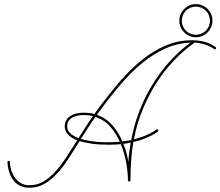

<svg xmlns="http://www.w3.org/2000/svg" viewBox="-20 -862 1048 913"><path d="M1005.2 -638Q1007.8 -636.1 1007.8 -632.2Q1007.8 -627.6 1002.6 -627.6Q1000 -627.6 998.7 -628.9Q976.6 -643.9 952.8 -651Q929 -658.2 906.2 -659.5Q901.7 -656.2 882.8 -642.6Q863.9 -628.9 836.6 -603.5Q809.2 -578.1 777.3 -540.7Q745.4 -503.3 714.8 -453.1Q684.2 -403 657.9 -339.8Q631.5 -276.7 616.5 -199.2Q643.2 -205.7 663.1 -213.9Q682.9 -222 696 -228.8Q709 -235.7 715.8 -240.6Q722.7 -245.4 723.3 -246.1Q725.9 -247.4 727.2 -247.4Q729.2 -247.4 731.1 -246.1Q733.1 -244.8 733.1 -242.2Q733.1 -239.6 730.5 -237Q730.5 -237 723.3 -231.4Q716.1 -225.9 701.5 -218.4Q686.8 -210.9 665 -202.1Q643.2 -193.4 613.9 -186.8Q606.8 -143.2 603.5 -97.7Q600.3 -52.1 600.3 0H588.5Q588.5 -41 580.7 -85.9Q572.9 -130.9 554.7 -176.4Q540.4 -175.1 526.7 -174.5Q513 -173.8 498 -173.8Q451.8 -173.8 417.3 -178.7Q382.8 -183.6 358.1 -190.8Q331.4 -147.1 305.3 -107.1Q279.3 -67.1 251 -36.5Q222.7 -5.9 190.8 12.4Q158.9 30.6 120.4 30.6Q95.1 30.6 77.5 22.1Q59.9 13.7 48.2 0.7Q36.5 -12.4 29.9 -27.7Q23.4 -43 20.2 -56.3Q16.9 -69.7 16.3 -79.4Q15.6 -89.2 15.6 -90.5Q15.6 -97 21.5 -97Q27.3 -97 27.3 -91.1Q27.3 -78.1 31.6 -59.6Q35.8 -41 46.5 -23.4Q57.3 -5.9 75.5 6.5Q93.8 18.9 121.1 18.9Q156.2 18.9 185.9 1.6Q215.5 -15.6 242.2 -44.9Q268.9 -74.2 294.3 -113Q319.7 -151.7 347 -194.7Q315.1 -207.7 301.4 -224.6Q287.8 -241.5 287.8 -260.4Q287.8 -278 295.2 -290.7Q302.7 -303.4 315.4 -311.2Q328.1 -319 344.4 -322.6Q360.7 -326.2 378.3 -326.2Q390.6 -326.2 403.3 -324.9Q416 -323.6 429 -319.7Q432.3 -324.9 436.2 -330.4Q440.1 -335.9 444 -341.1Q496.1 -411.5 547.9 -472Q599.6 -532.6 654.3 -576.5Q709 -620.4 767.9 -645.5Q826.8 -670.6 893.2 -670.6Q919.9 -670.6 948.9 -664.1Q977.9 -657.6 1005.2 -638ZM299.5 -260.4Q299.5 -249.3 304.4 -240.9Q309.2 -232.4 317.1 -225.6Q324.9 -218.8 334.3 -213.9Q343.8 -209 353.5 -205.1Q369.8 -230.5 386.4 -256.8Q403 -283.2 421.9 -309.9Q401 -315.1 378.3 -315.1Q365.9 -315.1 352.2 -312.8Q338.5 -310.5 326.8 -304.7Q315.1 -298.8 307.3 -288.1Q299.5 -277.3 299.5 -260.4ZM474.6 -185.5Q492.8 -185.5 511.1 -185.9Q529.3 -186.2 550.1 -188.2Q532.6 -227.2 504.6 -259.4Q476.6 -291.7 433.6 -306Q414.7 -279.9 398.1 -253.6Q381.5 -227.2 364.6 -201.2Q384.8 -195.3 411.5 -191.1Q438.2 -186.8 474.6 -185.5ZM590.5 -91.8Q591.8 -116.5 594.7 -139.3Q597.7 -162.1 601.6 -183.6Q584.6 -180.3 566.4 -177.7Q575.5 -156.9 581.4 -134.4Q587.2 -112 590.5 -91.8ZM744.1 -517.6Q765.6 -546.9 787.1 -570Q808.6 -593.1 827.1 -610.7Q845.7 -628.3 861 -640.3Q876.3 -652.3 886.1 -659.5Q823.6 -656.9 767.3 -631.8Q710.9 -606.8 658.5 -564.1Q606.1 -521.5 555.7 -462.9Q505.2 -404.3 453.8 -334Q450.5 -329.4 447.3 -325.2Q444 -321 440.8 -316.4Q486.3 -299.5 515.6 -265Q544.9 -230.5 561.8 -189.5Q572.9 -190.8 583.7 -192.4Q594.4 -194 604.2 -196Q613.9 -248.7 628.9 -294.6Q643.9 -340.5 662.4 -380.5Q681 -420.6 701.8 -454.8Q722.7 -488.9 744.1 -517.6ZM911.5 -684.9Q895.2 -684.9 880.9 -691.1Q866.5 -697.3 855.8 -708Q845.1 -718.8 838.9 -733.1Q832.7 -747.4 832.7 -763.7Q832.7 -779.9 838.9 -794.3Q845.1 -808.6 855.8 -819.3Q866.5 -830.1 880.9 -836.3Q895.2 -842.4 911.5 -842.4Q927.7 -842.4 942.1 -836.3Q956.4 -830.1 967.1 -819.3Q977.9 -808.6 984 -794.3Q990.2 -779.9 990.2 -763.7Q990.2 -747.4 984 -733.1Q977.9 -718.8 967.1 -708Q956.4 -697.3 942.1 -691.1Q927.7 -684.9 911.5 -684.9ZM911.5 -830.7Q897.8 -830.7 885.4 -825.5Q873 -820.3 863.9 -811.2Q854.8 -802.1 849.6 -789.7Q844.4 -777.3 844.4 -763.7Q844.4 -750 849.6 -737.6Q854.8 -725.3 863.9 -716.1Q873 -707 885.4 -701.8Q897.8 -696.6 911.5 -696.6Q925.1 -696.6 937.5 -701.8Q949.9 -707 959 -716.1Q968.1 -725.3 973.3 -737.6Q978.5 -750 978.5 -763.7Q978.5 -777.3 973.3 -789.7Q968.1 -802.1 959 -811.2Q949.9 -820.3 937.5 -825.5Q925.1 -830.7 911.5 -830.7Z"/></svg>

Font: League Script
Style: League Script
Weight: 400
Foundry: Haley Fiege
Version: Version 1.001